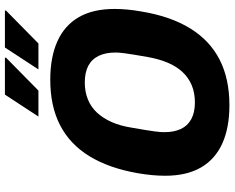

<svg xmlns="http://www.w3.org/2000/svg" viewBox="-104 -814 931 762"><g transform="rotate(-90 361.0 -433.5)"><path d="M324 12Q234 12 171.5 -16.5Q109 -45 76.5 -101.5Q44 -158 44 -243Q44 -268 46.5 -295Q49 -322 54 -351Q74 -466 121.5 -543.5Q169 -621 244.5 -660Q320 -699 425 -699Q515 -699 578 -670.5Q641 -642 673.5 -585.5Q706 -529 706 -444Q706 -419 703.5 -392.5Q701 -366 696 -338Q677 -222 629 -144Q581 -66 505 -27Q429 12 324 12ZM335 -125Q373 -125 403 -137.5Q433 -150 455.5 -174Q478 -198 492.5 -232.5Q507 -267 515 -311Q521 -344 524.5 -366.5Q528 -389 530 -403Q532 -417 532.5 -425.5Q533 -434 533 -441Q533 -479 520 -506.5Q507 -534 480.5 -548Q454 -562 414 -562Q377 -562 346.5 -549.5Q316 -537 294 -513Q272 -489 257 -455Q242 -421 235 -377Q229 -343 225.5 -321Q222 -299 220 -284.5Q218 -270 217.5 -261.5Q217 -253 217 -246Q217 -208 229.5 -181Q242 -154 268.5 -139.5Q295 -125 335 -125ZM466 -746 553 -879H699L700 -875L569 -746ZM279 -746 366 -879H512L513 -875L382 -746Z"/></g></svg>

Font: Archivo SemiCondensed ExtraBold
Style: Italic
Weight: 800
Width: 4
Italic angle: -10°
Designer: Hector Gatti
Foundry: Omnibus-Type
Version: Version 2.001